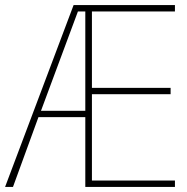

<svg xmlns="http://www.w3.org/2000/svg" viewBox="-21 -734 733 754"><path d="M666 0V-25H340V-364H649V-389H340V-689H666V-714H268L-1 0H30L130 -274H314V0ZM140 -299 285 -689H314V-299Z"/></svg>

Font: Noto Sans Hebrew SemiCondensed Thin
Style: Regular
Weight: 100
Width: 4
Designer: Monotype Design Team
Foundry: Monotype Imaging Inc.
Version: Version 2.004